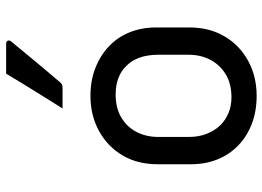

<svg xmlns="http://www.w3.org/2000/svg" viewBox="-138 -726 875 640"><g transform="rotate(-90 300.0 -406.5)"><path d="M300 -543Q351 -543 393 -526.5Q435 -510 465.5 -481Q496 -452 512 -412Q528 -372 528 -324V-213Q528 -147 498.5 -96.5Q469 -46 417 -17.5Q365 11 300 11Q249 11 207 -5Q165 -21 134.5 -50.5Q104 -80 88 -120Q72 -160 72 -208V-319Q72 -386 101.5 -436Q131 -486 183 -514.5Q235 -543 300 -543ZM305 -459Q259 -459 227.5 -440Q196 -421 179.5 -389Q163 -357 163 -316V-215Q163 -182 173.5 -155.5Q184 -129 202 -110Q219 -93 242.5 -83Q266 -73 295 -73Q341 -73 372.5 -92.5Q404 -112 420.5 -144Q437 -176 437 -216V-317Q437 -352 427.5 -379Q418 -406 399 -424Q383 -441 359 -450Q335 -459 305 -459ZM374 -824H474Q482 -824 484 -818Q486 -812 481 -807Q457 -778 436.5 -753Q416 -728 395 -703Q374 -678 345 -644Q343 -641 338.5 -638.5Q334 -636 328 -636H258Q277 -666 296.5 -697.5Q316 -729 335.5 -760.5Q355 -792 374 -824Z"/></g></svg>

Font: Code D OnePiece
Style: Regular
Weight: 400
Version: Version 1.085; ttfautohint (v1.8.4.7-5d5b);Nerd Fonts 3.0.2